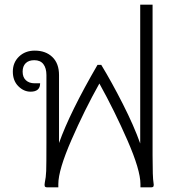

<svg xmlns="http://www.w3.org/2000/svg" viewBox="-20 -803 759 823"><path d="M639 -11Q639 -4 636 -2Q633 0 628 0H582V-14Q582 -74 526.5 -201Q471 -328 406 -445Q342 -331 286 -202.5Q230 -74 230 -14V0H182Q177 0 174 -2Q171 -4 171 -11Q171 -16 172 -20Q177 -43 178 -70Q179 -97 179 -190V-481Q179 -511 166 -528Q153 -545 127 -545Q103 -545 90 -532Q77 -519 77 -496Q77 -472 91 -459Q105 -446 128 -446H152Q152 -410 111 -410Q82 -410 58.5 -433.5Q35 -457 35 -496Q35 -535 61.5 -560.5Q88 -586 129 -586Q176 -586 204.5 -558.5Q233 -531 233 -481V-190Q280 -322 398 -525H414Q459 -451 506.5 -357.5Q554 -264 581 -188V-783H634V-190V-137Q634 -41 638 -20Q639 -16 639 -11Z"/></svg>

Font: Krub Light
Style: Regular
Weight: 300
Designer: Ekaluck Peanpanawate
Foundry: Cadson Demak Co.,Ltd.
Version: Version 1.000; ttfautohint (v1.6)